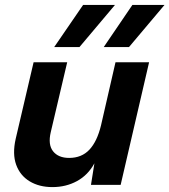

<svg xmlns="http://www.w3.org/2000/svg" viewBox="-20 -754 691 783"><path d="M194 9Q140 9 101 -14.5Q62 -38 46 -82Q30 -126 44 -188L117 -500H254L187 -215Q175 -164 196.5 -137Q218 -110 262 -110Q313 -110 344.5 -143.5Q376 -177 392 -243L451 -500H588L472 0H351L365 -88Q339 -40 294 -15.5Q249 9 194 9ZM403 -562 520 -734H651L506 -562ZM201 -562 319 -734H449L304 -562Z"/></svg>

Font: Prodigy Sans SemiBold
Style: Italic
Weight: 600
Italic angle: -13°
Designer: Wei Huang
Foundry: Wei Huang
Version: Version 1.003; ttfautohint (v1.8.3)